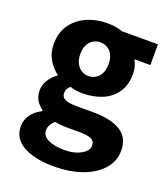

<svg xmlns="http://www.w3.org/2000/svg" viewBox="-147 -683 902 1028"><g transform="rotate(20 303.5 -168.5)"><path d="M276 241Q211 241 157 226Q103 211 71.5 179.5Q40 148 40 98Q40 63 60.5 33.5Q81 4 120 -16V-21Q99 -36 84 -59Q69 -82 69 -118Q69 -148 87 -176.5Q105 -205 132 -223V-227Q102 -248 78.5 -286.5Q55 -325 55 -374Q55 -442 88 -487.5Q121 -533 174 -555.5Q227 -578 287 -578Q312 -578 334.5 -574.5Q357 -571 375 -564H580V-446H489Q497 -433 503 -412.5Q509 -392 509 -369Q509 -305 479.5 -262.5Q450 -220 399.5 -199.5Q349 -179 287 -179Q272 -179 254.5 -181.5Q237 -184 218 -190Q208 -181 202.5 -171.5Q197 -162 197 -146Q197 -126 216 -115Q235 -104 283 -104H376Q479 -104 534.5 -70Q590 -36 590 39Q590 97 551.5 142.5Q513 188 442.5 214.5Q372 241 276 241ZM287 -277Q310 -277 328.5 -288.5Q347 -300 357.5 -321.5Q368 -343 368 -374Q368 -405 357.5 -426Q347 -447 328.5 -458Q310 -469 287 -469Q265 -469 247 -458Q229 -447 218 -426.5Q207 -406 207 -374Q207 -343 218 -321.5Q229 -300 247 -288.5Q265 -277 287 -277ZM301 139Q341 139 370.5 129Q400 119 417 103Q434 87 434 67Q434 39 411 30Q388 21 346 21H285Q257 21 238.5 19.5Q220 18 206 14Q190 27 182 42Q174 57 174 72Q174 105 209 122Q244 139 301 139Z"/></g></svg>

Font: Noto Sans SC Thin ExtraBold
Style: Regular
Weight: 800
Version: Version 2.004-H2;hotconv 1.0.118;makeotfexe 2.5.65603